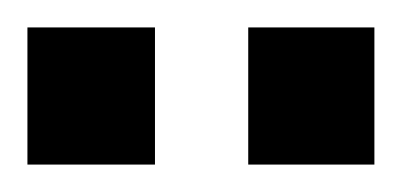

<svg xmlns="http://www.w3.org/2000/svg" viewBox="-21 -685 293 140"><path d="M-1 -665H92V-565H-1ZM160 -665H252V-565H160Z"/></svg>

Font: Pragati Narrow
Style: Bold
Weight: 700
Designer: Hector Gatti, Marcela Romero, Pablo Cosgaya and Nicolas Silva
Foundry: Omnibus-Type
Version: Version 1.010; ttfautohint (v1.3)